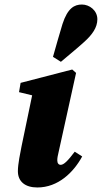

<svg xmlns="http://www.w3.org/2000/svg" viewBox="-20 -812 450 848"><path d="M59 -56C59 -10 91 16 145 16C237 16 305 -51 343 -121L310 -142C280 -102 262 -84 248 -84C239 -84 233 -91 233 -104C233 -114 235 -125 239 -141L316 -490L299 -505L71 -446L64 -405L122 -391L75 -165C70 -139 59 -88 59 -56ZM214 -561 249 -539C283 -568 318 -596 351 -626C388 -659 410 -691 410 -727C410 -766 375 -792 342 -792C309 -792 279 -777 256 -706C241 -658 228 -609 214 -561Z"/></svg>

Font: Source Serif Pro Black
Style: Italic
Weight: 900
Italic angle: -12°
Designer: Frank Grießhammer
Foundry: Adobe Systems Incorporated
Version: Version 3.001;hotconv 1.0.111;makeotfexe 2.5.65597